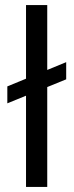

<svg xmlns="http://www.w3.org/2000/svg" viewBox="-20 -740 291 760"><path d="M9 -331V-398L242 -494V-426ZM83 0V-720H167V0Z"/></svg>

Font: DM Sans 9pt
Style: Regular
Weight: 400
Designer: Colophon Foundry, Jonny Pinhorn
Foundry: Colophon Foundry
Version: Version 4.004;gftools[0.9.30]